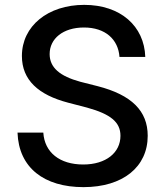

<svg xmlns="http://www.w3.org/2000/svg" viewBox="-20 -758 680 789"><path d="M323 11C485 11 587 -72 587 -200C587 -302 521 -368 381 -404L310 -422C226 -445 184 -480 184 -536C184 -599 239 -645 325 -645C413 -645 466 -596 471 -524H577C573 -651 475 -738 326 -738C177 -738 70 -651 70 -528C70 -429 138 -368 260 -336L337 -316C435 -289 475 -256 475 -200C475 -131 416 -82 322 -82C225 -82 163 -132 158 -213H52C57 -68 162 11 323 11Z"/></svg>

Font: Wafeq Medium
Style: Regular
Weight: 500
Designer: Rasmus Andersson & Azza Alameddine
Foundry: Google & TypeTogether
Version: Version 3.000;January 28, 2025;FontCreator 15.0.0.3014 64-bi